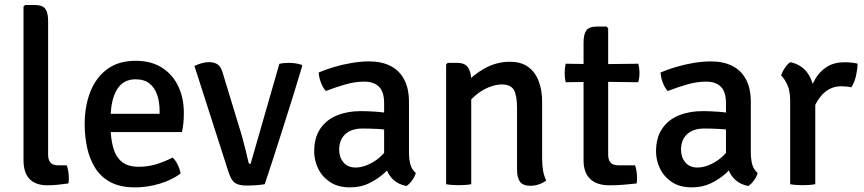

<svg xmlns="http://www.w3.org/2000/svg" viewBox="-20 -756 3544 788"><path d="M254 -77.5Q258 -66.5 260.2 -53Q262.5 -39.5 262.5 -25.5Q262.5 -20 262.2 -14Q262 -8 260 -3Q243 -0.5 219.2 2Q195.5 4.5 175 4.5Q126.5 4.5 101.5 -21.2Q76.5 -47 76.5 -98.5V-729L83 -735.5H122Q154.5 -735.5 166 -719.8Q177.5 -704 177.5 -669.5V-121.5Q177.5 -77.5 217 -77.5Z M392.5 -214V-289H635V-302Q635 -337 625.2 -366.2Q615.5 -395.5 593.8 -413Q572 -430.5 536 -430.5Q485 -430.5 459.5 -387.5Q434 -344.5 434 -269V-237.5Q434 -190.5 443.8 -152.8Q453.5 -115 478.5 -93.2Q503.5 -71.5 549.5 -71.5Q587 -71.5 622 -82.2Q657 -93 688.5 -109.5Q701.5 -97 710.2 -78.2Q719 -59.5 721 -43.5Q685.5 -17.5 635.8 -2.2Q586 13 533.5 13Q474 13 434.2 -8Q394.5 -29 371.2 -65.8Q348 -102.5 337.8 -149Q327.5 -195.5 327.5 -246Q327.5 -320.5 350.8 -379.5Q374 -438.5 420.5 -472.5Q467 -506.5 536 -506.5Q601 -506.5 645.2 -478Q689.5 -449.5 712 -401.2Q734.5 -353 734.5 -293.5Q734.5 -269.5 732.8 -252.2Q731 -235 727 -214Z M1126.5 -494Q1137 -496.5 1146.8 -497.2Q1156.5 -498 1165.5 -498Q1179.5 -498 1192.8 -496Q1206 -494 1218 -490L1220.5 -485.5Q1203.5 -428 1182.5 -360.8Q1161.5 -293.5 1140 -226.2Q1118.5 -159 1099.5 -100Q1080.5 -41 1066.5 0Q1049.5 3 1029.8 4.2Q1010 5.5 991.5 5.5Q961 5.5 944.8 -5Q928.5 -15.5 917 -52.5L778 -485.5Q795.5 -493.5 810.2 -497.2Q825 -501 838 -501Q860 -501 873.8 -491.2Q887.5 -481.5 894 -457L961 -237Q969 -212.5 976.5 -184.5Q984 -156.5 990 -131.8Q996 -107 999.5 -91.5Q1000.5 -86 1002.2 -84.8Q1004 -83.5 1008.5 -83.5Z M1269.5 -134Q1269.5 -191.5 1294.8 -228.2Q1320 -265 1363.2 -282.5Q1406.5 -300 1461 -300Q1488.5 -300 1524 -297.5Q1559.5 -295 1590 -288V-218.5Q1563 -225 1529.8 -226.8Q1496.5 -228.5 1467.5 -228.5Q1422 -228.5 1397 -205.2Q1372 -182 1372 -141.5Q1372 -111 1389.5 -89.8Q1407 -68.5 1439.5 -68.5Q1476 -68.5 1516.5 -94Q1557 -119.5 1585 -169L1601 -90Q1583 -69 1556.5 -45Q1530 -21 1495.2 -4Q1460.5 13 1416.5 13Q1367 13 1334.2 -9Q1301.5 -31 1285.5 -64.8Q1269.5 -98.5 1269.5 -134ZM1686.5 -46Q1683 -32 1671.8 -16.2Q1660.5 -0.5 1648 7.5Q1616.5 1 1597 -16Q1577.5 -33 1568 -56.8Q1558.5 -80.5 1556.5 -107V-332.5Q1556.5 -379.5 1535.2 -400.2Q1514 -421 1475 -421Q1437.5 -421 1397.5 -409.5Q1357.5 -398 1317.5 -382.5Q1305.5 -395 1297.2 -416.8Q1289 -438.5 1288 -458.5Q1316 -470.5 1351.2 -481Q1386.5 -491.5 1424 -497.8Q1461.5 -504 1495.5 -504Q1545 -504 1581.5 -486Q1618 -468 1638.2 -431Q1658.5 -394 1658.5 -336.5V-131.5Q1658.5 -103.5 1664 -82.2Q1669.5 -61 1686.5 -46Z M1856 -498Q1888.5 -498 1901.2 -478.5Q1914 -459 1914 -424.5V0Q1904 2 1890.5 3Q1877 4 1863 4Q1849 4 1835.5 3Q1822 2 1811 0V-491.5L1817.5 -498ZM2205 -105.5Q2205 -79.5 2208.8 -56.2Q2212.5 -33 2222 -15.5Q2210.5 -6 2193 0.2Q2175.5 6.5 2157 6.5Q2126.5 6.5 2114.2 -10Q2102 -26.5 2102 -59V-313.5Q2102 -364 2089 -386.8Q2076 -409.5 2039.5 -409.5Q2014.5 -409.5 1985.2 -397.5Q1956 -385.5 1930 -363.2Q1904 -341 1888 -311.5V-410.5Q1921.5 -449 1970 -475.8Q2018.5 -502.5 2072.5 -502.5Q2119.5 -502.5 2148.5 -480.8Q2177.5 -459 2191.2 -422Q2205 -385 2205 -338.5Z M2375 -581Q2375 -615.5 2386.5 -631.2Q2398 -647 2430.5 -647H2469.5L2476 -640V-121Q2476 -101 2485.5 -89.2Q2495 -77.5 2517.5 -77.5H2586.5Q2594.5 -54 2594.5 -25.5Q2594.5 -20 2594.2 -14Q2594 -8 2592.5 -3Q2567.5 0 2539 2.2Q2510.5 4.5 2481 4.5Q2430 4.5 2402.5 -21.2Q2375 -47 2375 -98.5ZM2599.5 -494.5Q2604.5 -476 2604.5 -457Q2604.5 -436 2599.5 -418.5L2436 -420.5L2301.5 -418.5Q2297.5 -437 2297.5 -457Q2297.5 -475 2301.5 -494.5L2437.5 -492.5Z M2672.5 -134Q2672.5 -191.5 2697.8 -228.2Q2723 -265 2766.2 -282.5Q2809.5 -300 2864 -300Q2891.5 -300 2927 -297.5Q2962.5 -295 2993 -288V-218.5Q2966 -225 2932.8 -226.8Q2899.5 -228.5 2870.5 -228.5Q2825 -228.5 2800 -205.2Q2775 -182 2775 -141.5Q2775 -111 2792.5 -89.8Q2810 -68.5 2842.5 -68.5Q2879 -68.5 2919.5 -94Q2960 -119.5 2988 -169L3004 -90Q2986 -69 2959.5 -45Q2933 -21 2898.2 -4Q2863.5 13 2819.5 13Q2770 13 2737.2 -9Q2704.5 -31 2688.5 -64.8Q2672.5 -98.5 2672.5 -134ZM3089.5 -46Q3086 -32 3074.8 -16.2Q3063.5 -0.5 3051 7.5Q3019.5 1 3000 -16Q2980.5 -33 2971 -56.8Q2961.5 -80.5 2959.5 -107V-332.5Q2959.5 -379.5 2938.2 -400.2Q2917 -421 2878 -421Q2840.5 -421 2800.5 -409.5Q2760.5 -398 2720.5 -382.5Q2708.5 -395 2700.2 -416.8Q2692 -438.5 2691 -458.5Q2719 -470.5 2754.2 -481Q2789.5 -491.5 2827 -497.8Q2864.5 -504 2898.5 -504Q2948 -504 2984.5 -486Q3021 -468 3041.2 -431Q3061.5 -394 3061.5 -336.5V-131.5Q3061.5 -103.5 3067 -82.2Q3072.5 -61 3089.5 -46Z M3499.5 -495Q3499.5 -474 3493.5 -446.2Q3487.5 -418.5 3474 -397.5Q3464.5 -400 3454 -400.8Q3443.5 -401.5 3433.5 -402Q3405 -402 3383.8 -390.2Q3362.5 -378.5 3347.8 -359.8Q3333 -341 3322.5 -318.5Q3312 -296 3305.5 -274.5L3290.5 -293.5Q3291.5 -329 3300 -365.2Q3308.5 -401.5 3326.2 -432.2Q3344 -463 3373.8 -481.8Q3403.5 -500.5 3446 -500.5Q3459.5 -500.5 3472.2 -499.2Q3485 -498 3499.5 -495ZM3186 -446Q3189.5 -459.5 3200.5 -476.2Q3211.5 -493 3223.5 -501Q3273.5 -490 3298 -450.8Q3322.5 -411.5 3326 -352V0Q3315.5 2 3302 3Q3288.5 4 3274.5 4Q3260.5 4 3247 3Q3233.5 2 3223 0V-343Q3223 -383 3211 -408.5Q3199 -434 3186 -446Z"/></svg>

Font: Signika
Style: Regular
Weight: 400
Designer: Anna Giedry
Foundry: Anna Giedry
Version: Version 2.001